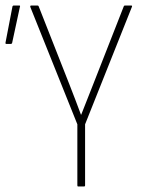

<svg xmlns="http://www.w3.org/2000/svg" viewBox="-20 -675 512 695"><path d="M263 0Q260 0 260 -4V-225L90 -649Q88 -655 93 -655H116Q119 -655 120 -652L231 -370Q242 -342 252.5 -314.5Q263 -287 273 -260H274Q285 -287 295.5 -314.5Q306 -342 317 -369L428 -652Q429 -655 432 -655H455Q460 -655 457 -649L288 -225V-4Q288 0 284 0ZM3 -516Q-1 -516 0 -521L25 -651Q26 -655 30 -655H50Q54 -655 52 -650L24 -520Q23 -516 19 -516Z"/></svg>

Font: Sofia Sans Cond ExtraLight
Style: Regular
Weight: 200
Width: 3
Designer: Botio Nikoltchev, Ani Petrova
Foundry: lettersoup
Version: Version 4.100; ttfautohint (v1.8.3)